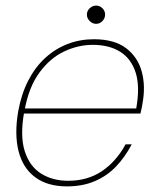

<svg xmlns="http://www.w3.org/2000/svg" viewBox="-20 -653 561 685"><path d="M219 12Q149 12 105 -21Q61 -54 46 -114.5Q31 -175 45 -256Q56 -317 80.5 -365Q105 -413 141 -446Q177 -479 221 -496Q265 -513 315 -513Q388 -513 430 -481Q472 -449 486 -396.5Q500 -344 488 -282Q487 -273 485 -265.5Q483 -258 481 -248H55L58 -266H466Q480 -344 464 -394Q448 -444 408.5 -468.5Q369 -493 311 -493Q259 -493 209 -469.5Q159 -446 121 -394.5Q83 -343 68 -261L66 -252Q51 -167 68.5 -113Q86 -59 127 -33.5Q168 -8 223 -8Q292 -8 343 -42Q394 -76 428 -138H450Q427 -94 395 -60Q363 -26 319 -7Q275 12 219 12ZM323 -568Q310 -568 300 -578Q290 -588 290 -601Q290 -614 300 -623.5Q310 -633 323 -633Q336 -633 345.5 -623.5Q355 -614 355 -601Q355 -588 345.5 -578Q336 -568 323 -568Z"/></svg>

Font: DM Sans 17pt Thin
Style: Italic
Weight: 250
Italic angle: -10°
Version: Version 4.004;gftools[0.9.30]